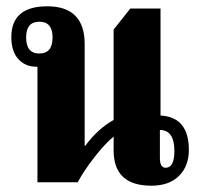

<svg xmlns="http://www.w3.org/2000/svg" viewBox="-20 -579 637 610"><path d="M580 -103Q580 -207 490 -212V-552H394L341 -485V-198Q290 -169 251 -116H249V-439Q249 -559 130 -559Q16 -559 16 -461Q16 -415 38.5 -391Q61 -367 95 -367H99V0H227Q246 -36 280 -79.5Q314 -123 341 -145V-101Q341 11 461 11Q517 11 548.5 -20Q580 -51 580 -103ZM105 -409Q63 -409 63 -460Q63 -510 105 -510Q147 -510 147 -460Q147 -409 105 -409ZM506 -46Q488 -46 488 -77V-166Q534 -166 534 -99Q534 -46 506 -46Z"/></svg>

Font: Noto Serif Thai Condensed Extra
Style: Regular
Weight: 800
Width: 3
Designer: Monotype Design Team
Foundry: Monotype Imaging Inc.
Version: Version 1.901